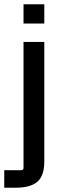

<svg xmlns="http://www.w3.org/2000/svg" viewBox="-52 -688 283 906"><path d="M157 -577H59V-668H157ZM48 115Q59 115 59 104V-490H157V75Q157 141 124.5 169.5Q92 198 19 198H-32V115Z"/></svg>

Font: Gemunu Libre SemiBold
Style: Regular
Weight: 600
Designer: Puspanada Ekanayake, Sola Matas, Pathum Egodawatta, Kosala Senevirathne
Foundry: mooniak
Version: Version 1.100